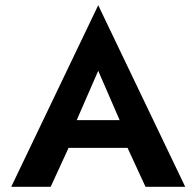

<svg xmlns="http://www.w3.org/2000/svg" viewBox="-20 -738 729 735"><path d="M184 -172H532L516 -278H200ZM356 -467 455 -239 453 -205 537 -23H689L356 -718L23 -23H174L260 -210L257 -240Z"/></svg>

Font: SpinnyJost
Style: Regular
Weight: 600
Version: Version 3.710